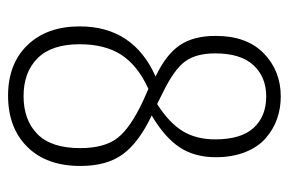

<svg xmlns="http://www.w3.org/2000/svg" viewBox="-142 -574 726 483"><g transform="rotate(90 221.5 -332.0)"><path d="M270 -350.1Q337.9 -317.9 367.4 -277.6Q397 -237.3 397 -170.9Q397 -85.4 348.9 -37.1Q300.8 11.2 220.2 11.2Q140.1 11.2 93 -37.6Q45.9 -86.4 45.9 -168.9Q45.9 -303.7 171.9 -359.9Q116.7 -386.2 93.3 -420.7Q69.8 -455.1 69.8 -511.2Q69.8 -589.4 113.8 -632.1Q157.7 -674.8 222.2 -674.8Q252.4 -674.8 279.1 -665.3Q305.7 -655.8 327.6 -636.5Q349.6 -617.2 362.3 -585Q375 -552.7 375 -511.2Q375 -458 350.1 -420.4Q325.2 -382.8 270 -350.1ZM113.8 -509.8Q113.8 -461.4 134.3 -433.8Q154.8 -406.2 212.9 -377.9L241.2 -363.8Q288.6 -394 309.3 -428Q330.1 -461.9 330.1 -509.8Q330.1 -575.2 301 -606.7Q272 -638.2 222.2 -638.2Q173.3 -638.2 143.6 -606.2Q113.8 -574.2 113.8 -509.8ZM221.2 -27.8Q281.7 -27.8 316.9 -62.7Q352.1 -97.7 352.1 -169.9Q352.1 -231.9 326.2 -264.6Q300.3 -297.4 231.9 -329.1L203.1 -341.8Q144 -314.9 117.4 -273.7Q90.8 -232.4 90.8 -168.9Q90.8 -98.1 126 -63Q161.1 -27.8 221.2 -27.8Z"/></g></svg>

Font: Fira Sans Compressed ExtraLight
Style: Regular
Weight: 250
Width: 1
Designer: Carrois Corporate & Edenspiekermann AG
Foundry: Carrois Corporate GbR & Edenspiekermann AG
Version: Version 4.203;PS 004.203;hotconv 1.0.88;makeotf.lib2.5.64775